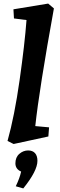

<svg xmlns="http://www.w3.org/2000/svg" viewBox="-20 -790 333 1072"><path d="M128 -678 58 -687 55 -738 249 -770 281 -743Q199 -291 177 -86L254 -79L250 -28L56 14L22 -3Q61 -142 89.5 -343Q118 -544 128 -678ZM68 250Q90 205 98 168Q66 154 66 122Q66 88 88 69Q110 50 137 50Q162 50 175.5 65Q189 80 189 108Q189 164 110 262Z"/></svg>

Font: Andada Pro ExtraBold
Style: Italic
Weight: 800
Italic angle: -6.99998°
Designer: Carolina Giovagnoli
Foundry: Huerta Tipografica
Version: Version 3.005; ttfautohint (v1.8.4)